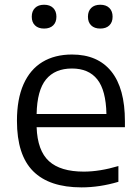

<svg xmlns="http://www.w3.org/2000/svg" viewBox="-20 -781 590 810"><path d="M507 -244.5H134.5Q138 -145.5 186.5 -101.2Q235 -57 333.5 -57Q400.5 -57 479.5 -80.5V-14Q400.5 9.5 324 9.5Q188 9.5 119.8 -58.8Q51.5 -127 51.5 -271.5Q51.5 -363 79.2 -425.5Q107 -488 159 -519.5Q211 -551 284 -551Q392 -551 449.5 -479.8Q507 -408.5 507 -269.5ZM134.5 -300H429Q427 -400 390.5 -446Q354 -492 283.5 -492Q212 -492 174.2 -446Q136.5 -400 134.5 -300ZM114 -710.5Q114 -734 127.8 -747.5Q141.5 -761 166 -761Q190.5 -761 204.2 -747.5Q218 -734 218 -710.5Q218 -687 204.2 -673.8Q190.5 -660.5 166 -660.5Q141.5 -660.5 127.8 -673.8Q114 -687 114 -710.5ZM351 -710.5Q351 -734 364.8 -747.5Q378.5 -761 403 -761Q427.5 -761 441.2 -747.5Q455 -734 455 -710.5Q455 -687 441.2 -673.8Q427.5 -660.5 403 -660.5Q378.5 -660.5 364.8 -673.8Q351 -687 351 -710.5Z"/></svg>

Font: Encode Sans Semi Expanded
Style: Regular
Weight: 400
Width: 6
Designer: Multiple Designers
Foundry: Impallari Type
Version: Version 2.000